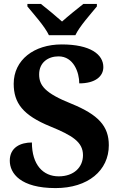

<svg xmlns="http://www.w3.org/2000/svg" viewBox="-20 -951 626 981"><path d="M230 -771H365C386 -816 444 -880 475 -918V-931H406C378 -909 327 -868 297 -841C267 -868 217 -909 189 -931H120V-918C151 -880 209 -816 230 -771ZM264 10C430 10 536 -80 536 -209C536 -307 482 -365 345 -421C210 -475 180 -514 180 -571C180 -631 225 -663 279 -663C356 -663 385 -581 385 -525C467 -525 508 -561 508 -608C508 -673 442 -724 295 -724C154 -724 50 -645 50 -523C50 -425 97 -362 237 -305C349 -259 404 -226 404 -158C404 -97 358 -50 280 -50C200 -50 143 -109 143 -223C85 -223 30 -198 30 -130C30 -65 85 10 264 10Z"/></svg>

Font: Noto Serif NP Hmong
Style: Bold
Weight: 700
Designer: Dalton Maag Ltd
Foundry: Dalton Maag Ltd
Version: Version 1.001